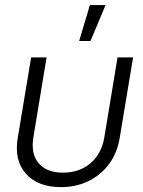

<svg xmlns="http://www.w3.org/2000/svg" viewBox="-20 -748 579 777"><path d="M226.6 9.3Q133.3 9.3 85 -44.9Q36.6 -99.1 51.8 -189.9L106 -515.6H168.5L115.2 -192.9Q104 -125.5 136.5 -87.4Q168.9 -49.3 234.9 -49.3Q301.3 -49.3 346.2 -87.4Q391.1 -125.5 402.3 -192.9L455.6 -515.6H518.6L464.4 -189.9Q454.6 -129.4 421.6 -84.7Q388.7 -40 338.6 -15.4Q288.6 9.3 226.6 9.3ZM300.3 -582 343.8 -727.5H407.2L346.2 -582Z"/></svg>

Font: Inter Display Light
Style: Italic
Weight: 300
Italic angle: -9.39999°
Designer: Rasmus Andersson
Foundry: rsms
Version: Version 4.000;git-a52131595